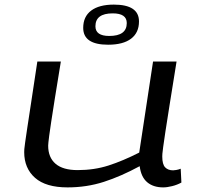

<svg xmlns="http://www.w3.org/2000/svg" viewBox="-20 -803 861 833"><path d="M273 10Q179 10 132 -31.5Q85 -73 85 -143Q85 -148 85.5 -156Q86 -164 89 -184.5Q92 -205 98 -246Q104 -287 115 -357.5Q126 -428 142 -536H244Q228 -440 218 -376Q208 -312 202 -273.5Q196 -235 193.5 -214.5Q191 -194 190 -185Q189 -176 189 -171Q189 -120 221 -92.5Q253 -65 317 -65Q389 -65 451 -85Q513 -105 584 -141L644 -536H746Q728 -423 716 -349Q704 -275 697.5 -231Q691 -187 688 -165.5Q685 -144 684.5 -136Q684 -128 684 -124Q684 -90 696.5 -77Q709 -64 731 -64Q735 -64 744.5 -65.5Q754 -67 764 -71L767 -11Q749 -1 727 4.5Q705 10 688 10Q645 10 618.5 -12.5Q592 -35 586 -82Q505 -38 430.5 -14Q356 10 273 10ZM449 -609Q341 -609 341 -682Q341 -731 375.5 -757Q410 -783 474 -783Q583 -783 583 -710Q583 -661 548.5 -635Q514 -609 449 -609ZM454 -647Q530 -647 530 -703Q530 -745 469 -745Q394 -745 394 -689Q394 -647 454 -647Z"/></svg>

Font: Georama ExtraExtended
Style: Italic
Weight: 400
Width: 8
Italic angle: -9°
Designer: Jean-Baptiste Levee
Foundry: Production Type
Version: Version 1.000